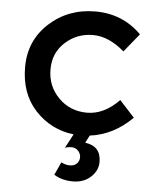

<svg xmlns="http://www.w3.org/2000/svg" viewBox="-53 -585 684 843"><g transform="rotate(5 288.5 -164.0)"><path d="M409 117Q409 155 378 183.5Q347 212 299.5 212Q252 212 216 190L242 133Q261 143 280.5 143Q300 143 311 131.5Q322 120 322 104Q322 88 310.5 75.5Q299 63 281.5 63Q264 63 252 68L285 6Q184 -6 115.5 -79.5Q47 -153 47 -270Q47 -387 130.5 -463.5Q214 -540 334 -540Q454 -540 537 -457L471 -376Q402 -436 332 -436Q262 -436 210.5 -389.5Q159 -343 159 -269.5Q159 -196 209.5 -145Q260 -94 335 -94Q410 -94 476 -162L542 -90Q460 -8 356 5L339 38Q409 47 409 117Z"/></g></svg>

Font: Myanmar Khyay
Style: Regular
Weight: 400
Designer: Danh Hong
Foundry: Google Inc.
Version: Version 1.10 March 4, 2015